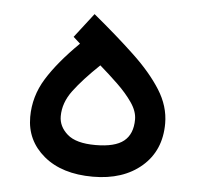

<svg xmlns="http://www.w3.org/2000/svg" viewBox="-40 -486 546 525"><g transform="rotate(5 233.0 -223.5)"><path d="M166.5 -361.3 147.5 -378.4 199.2 -445.3Q263.7 -392.1 312.7 -345.9Q361.8 -299.8 389.6 -255.6Q417.5 -211.4 417.5 -164.1Q417.5 -89.8 366.7 -45.9Q315.9 -2 232.9 -2Q147.9 -2 98.1 -43.7Q48.3 -85.4 48.3 -149.9Q48.3 -206.5 78.6 -255.6Q108.9 -304.7 166.5 -361.3ZM334.5 -168Q334.5 -190.4 318.1 -214.1Q301.8 -237.8 277.1 -261.5Q252.4 -285.2 227.1 -307.1Q182.1 -264.2 156.7 -230.2Q131.3 -196.3 131.3 -159.2Q131.3 -130.9 155.3 -109.9Q179.2 -88.9 232.4 -88.9Q286.1 -88.9 310.3 -108.4Q334.5 -127.9 334.5 -168Z"/></g></svg>

Font: Vazirmatn RD UI
Style: Regular
Weight: 400
Designer: Saber Rastikerdar
Foundry: Saber Rastikerdar
Version: Version 33.003